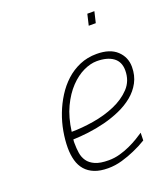

<svg xmlns="http://www.w3.org/2000/svg" viewBox="-132 -793 780 896"><g transform="rotate(-20 258.5 -344.5)"><path d="M267 -23Q295 -23 322 -30.5Q349 -38 373 -49Q397 -60 417 -72Q437 -84 450 -93L449 -55Q418 -36 385 -22Q356 -9 321.5 1Q287 11 252 11Q212 11 184.5 0Q157 -11 139.5 -31Q122 -51 114 -79.5Q106 -108 106 -143Q106 -181 113.5 -223.5Q121 -266 136.5 -306.5Q152 -347 175 -383.5Q198 -420 228.5 -448Q259 -476 297.5 -492.5Q336 -509 382 -509Q448 -509 482.5 -476.5Q517 -444 517 -396Q517 -353 499 -319.5Q481 -286 451 -261.5Q421 -237 382.5 -220Q344 -203 302.5 -192.5Q261 -182 220 -177Q179 -172 144 -171Q143 -165 143 -160.5Q143 -156 143 -152Q143 -127 146.5 -104Q150 -81 162.5 -63Q175 -45 199.5 -34Q224 -23 267 -23ZM149 -207Q199 -207 257.5 -216.5Q316 -226 366 -247.5Q416 -269 449 -304Q482 -339 482 -391Q482 -434 452.5 -455.5Q423 -477 371 -477Q340 -477 305 -460.5Q270 -444 238 -410.5Q206 -377 182 -326.5Q158 -276 149 -207ZM406 -700H441L428 -645H393Z"/></g></svg>

Font: Panefresco 1wt
Style: Italic
Weight: 250
Version: Version 1.000